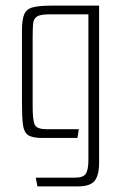

<svg xmlns="http://www.w3.org/2000/svg" viewBox="-20 -490 436 682"><path d="M113 172 107 141H247Q277 141 285.5 126Q294 111 294 79V-439H154Q123 -439 111 -431Q99 -423 97.5 -405.5Q96 -388 96 -356V-110Q96 -61 104 -46Q112 -31 146 -31H260L255 0H130Q95 0 80 -10Q65 -20 61.5 -47Q58 -74 58 -126V-381Q58 -420 66 -439Q74 -458 96.5 -464Q119 -470 164 -470H332V88Q332 133 316 152.5Q300 172 258 172Z"/></svg>

Font: Smooch Sans Light
Style: Regular
Weight: 300
Designer: Robert E. Leuschke
Foundry: Robert E. Leuschke
Version: Version 1.010; ttfautohint (v1.8.3)